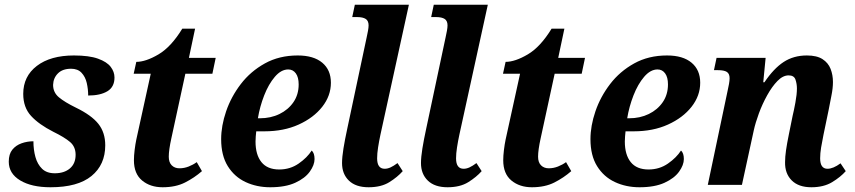

<svg xmlns="http://www.w3.org/2000/svg" viewBox="-20 -780 3605 810"><path d="M193 10Q113 10 65 -19Q17 -48 17 -98Q17 -130 32 -148.5Q47 -167 71 -175.5Q95 -184 121 -184Q121 -148 129.5 -117.5Q138 -87 157.5 -68Q177 -49 211 -49Q251 -49 275 -69.5Q299 -90 299 -127Q299 -161 275.5 -181Q252 -201 205 -224Q144 -255 111 -291Q78 -327 78 -384Q78 -458 135.5 -502Q193 -546 292 -546Q356 -546 393.5 -532.5Q431 -519 447 -498Q463 -477 463 -453Q463 -413 433 -395Q403 -377 352 -377Q352 -404 346 -430Q340 -456 324 -473Q308 -490 280 -490Q244 -490 224.5 -470.5Q205 -451 204 -422Q204 -390 228.5 -369.5Q253 -349 300 -326Q366 -294 395 -257.5Q424 -221 424 -167Q424 -85 366 -37.5Q308 10 193 10Z M666 10Q614 10 579.5 -18.5Q545 -47 545 -104Q545 -123 548 -147.5Q551 -172 555 -191L616 -469H544L555 -519Q595 -519 648.5 -550.5Q702 -582 749 -659H803L777 -536H890L876 -469H762L703 -197Q692 -147 692 -119Q692 -95 704.5 -82.5Q717 -70 737 -70Q757 -70 776 -77.5Q795 -85 810 -96L832 -58Q800 -30 760.5 -10Q721 10 666 10Z M1120 10Q1063 10 1016 -12Q969 -34 941 -79Q913 -124 913 -193Q913 -249 934 -310.5Q955 -372 996 -425.5Q1037 -479 1097.5 -512.5Q1158 -546 1236 -546Q1303 -546 1339.5 -515.5Q1376 -485 1376 -431Q1376 -376 1339.5 -329.5Q1303 -283 1240 -254.5Q1177 -226 1096 -226H1061Q1060 -216 1059 -205Q1058 -194 1058 -183Q1058 -127 1083 -96Q1108 -65 1158 -65Q1204 -65 1240 -90Q1276 -115 1295 -145Q1307 -134 1307 -109Q1307 -84 1287 -56Q1267 -28 1225.5 -9Q1184 10 1120 10ZM1076 -281Q1122 -281 1159 -299Q1196 -317 1218 -349Q1240 -381 1240 -424Q1240 -454 1228 -470.5Q1216 -487 1196 -487Q1166 -487 1139.5 -456Q1113 -425 1094.5 -377.5Q1076 -330 1068 -281Z M1535 10Q1481 10 1452 -18Q1423 -46 1423 -92Q1423 -117 1429 -154Q1435 -191 1445 -237L1527 -623Q1530 -636 1532.5 -650Q1535 -664 1535 -673Q1535 -692 1523 -700Q1511 -708 1486 -708H1466L1477 -760H1705L1585 -212Q1579 -184 1575 -158Q1571 -132 1571 -112Q1571 -68 1603 -68Q1615 -68 1628 -74Q1641 -80 1657 -92L1679 -58Q1657 -33 1622.5 -11.5Q1588 10 1535 10Z M1868 10Q1814 10 1785 -18Q1756 -46 1756 -92Q1756 -117 1762 -154Q1768 -191 1778 -237L1860 -623Q1863 -636 1865.5 -650Q1868 -664 1868 -673Q1868 -692 1856 -700Q1844 -708 1819 -708H1799L1810 -760H2038L1918 -212Q1912 -184 1908 -158Q1904 -132 1904 -112Q1904 -68 1936 -68Q1948 -68 1961 -74Q1974 -80 1990 -92L2012 -58Q1990 -33 1955.5 -11.5Q1921 10 1868 10Z M2224 10Q2172 10 2137.5 -18.5Q2103 -47 2103 -104Q2103 -123 2106 -147.5Q2109 -172 2113 -191L2174 -469H2102L2113 -519Q2153 -519 2206.5 -550.5Q2260 -582 2307 -659H2361L2335 -536H2448L2434 -469H2320L2261 -197Q2250 -147 2250 -119Q2250 -95 2262.5 -82.5Q2275 -70 2295 -70Q2315 -70 2334 -77.5Q2353 -85 2368 -96L2390 -58Q2358 -30 2318.5 -10Q2279 10 2224 10Z M2678 10Q2621 10 2574 -12Q2527 -34 2499 -79Q2471 -124 2471 -193Q2471 -249 2492 -310.5Q2513 -372 2554 -425.5Q2595 -479 2655.5 -512.5Q2716 -546 2794 -546Q2861 -546 2897.5 -515.5Q2934 -485 2934 -431Q2934 -376 2897.5 -329.5Q2861 -283 2798 -254.5Q2735 -226 2654 -226H2619Q2618 -216 2617 -205Q2616 -194 2616 -183Q2616 -127 2641 -96Q2666 -65 2716 -65Q2762 -65 2798 -90Q2834 -115 2853 -145Q2865 -134 2865 -109Q2865 -84 2845 -56Q2825 -28 2783.5 -9Q2742 10 2678 10ZM2634 -281Q2680 -281 2717 -299Q2754 -317 2776 -349Q2798 -381 2798 -424Q2798 -454 2786 -470.5Q2774 -487 2754 -487Q2724 -487 2697.5 -456Q2671 -425 2652.5 -377.5Q2634 -330 2626 -281Z M3403 10Q3349 10 3320 -19Q3291 -48 3292 -96Q3292 -118 3296 -146Q3300 -174 3308 -213L3324 -292Q3329 -312 3335.5 -347Q3342 -382 3342 -407Q3342 -426 3336 -444Q3330 -462 3307 -462Q3283 -462 3260 -438.5Q3237 -415 3216.5 -378Q3196 -341 3181.5 -301.5Q3167 -262 3160 -230L3110 0H2966L3050 -399Q3053 -412 3055.5 -426Q3058 -440 3058 -450Q3058 -469 3046.5 -476.5Q3035 -484 3009 -484H2992L3003 -536H3210L3200 -433H3205Q3244 -491 3286 -518.5Q3328 -546 3384 -546Q3426 -546 3450 -530.5Q3474 -515 3484 -489.5Q3494 -464 3494 -434Q3494 -408 3487.5 -376Q3481 -344 3476 -317L3454 -211Q3448 -182 3444 -157.5Q3440 -133 3440 -112Q3440 -68 3471 -68Q3495 -68 3526 -91L3548 -58Q3526 -33 3490.5 -11.5Q3455 10 3403 10Z"/></svg>

Font: Noto Serif SemiCondensed
Style: Bold Italic
Weight: 700
Width: 4
Italic angle: -12°
Designer: Monotype Design Team
Foundry: Monotype Imaging Inc.
Version: Version 2.014